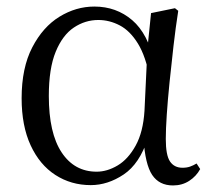

<svg xmlns="http://www.w3.org/2000/svg" viewBox="-20 -551 652 586"><path d="M257 14Q197 14 149 -17Q101 -48 73.5 -107.5Q46 -167 46 -251Q46 -344 78.5 -406.5Q111 -469 161.5 -500Q212 -531 268 -531Q335 -531 383.5 -489.5Q432 -448 452 -358H459L437 -313Q425 -379 401 -418Q377 -457 345.5 -473.5Q314 -490 280 -490Q240 -490 205.5 -467Q171 -444 150 -393Q129 -342 129 -258Q129 -145 168 -86Q207 -27 275 -27Q307 -27 339 -46Q371 -65 394 -106.5Q417 -148 421 -213L430 -403L441 -511L514 -526L524 -518Q516 -467 509.5 -410.5Q503 -354 497.5 -300Q492 -246 489 -201Q486 -156 486 -127Q486 -77 499 -58Q512 -39 537 -39Q550 -39 560 -42.5Q570 -46 580 -52L591 -35Q579 -13 557.5 1Q536 15 508 15Q466 15 444.5 -17Q423 -49 418 -128H431Q406 -51 357.5 -18.5Q309 14 257 14Z"/></svg>

Font: Noto Serif SC
Style: Regular
Weight: 400
Designer: Ryoko NISHIZUKA 西塚涼子 (kana & ideographs); Frank Grießhammer (Latin, Greek & Cyrillic); Wenlong ZHANG 张文龙 (bopomofo); San
Foundry: Adobe
Version: Version 2.002-H1;hotconv 1.1.0;makeotfexe 2.6.0